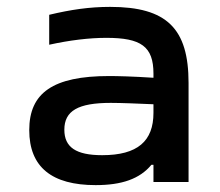

<svg xmlns="http://www.w3.org/2000/svg" viewBox="-20 -529 640 558"><path d="M300 -509C240 -509 186 -501 123 -486V-399C182 -412 239 -419 289 -419C390 -419 426 -394 426 -315V-303C365 -307 321 -308 297 -308C134 -308 65 -259 65 -151C65 -43 131 9 258 9C334 9 386 -9 420 -50H426V0H528V-288C528 -446 465 -509 300 -509ZM167 -152C167 -207 207 -230 302 -230C331 -230 381 -228 426 -226V-201C426 -119 380 -78 277 -78C201 -78 167 -101 167 -152Z"/></svg>

Font: LT Wave Mono Medium
Style: Regular
Weight: 500
Designer: Daniel Lyons
Version: Version 2.5 (Glyphs App)